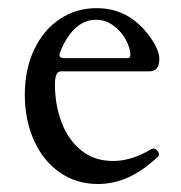

<svg xmlns="http://www.w3.org/2000/svg" viewBox="-20 -445 449 476"><path d="M41.5 -210Q41.5 -272.9 64.7 -322Q87.9 -371.1 128.4 -397.9Q168.9 -424.8 219.7 -424.8Q289.6 -424.8 337.4 -371.6Q355 -351.6 365 -332.5Q375 -313.5 375 -298.8Q375 -268.1 350.1 -268.1H130.9Q116.2 -268.1 116.2 -235.8Q116.2 -186 132.3 -142.6Q148.4 -99.1 180.9 -72.5Q213.4 -45.9 260.3 -45.9Q306.2 -45.9 355 -75.2Q357.4 -76.7 359.4 -76.7Q364.7 -76.7 369.4 -72Q374 -67.4 374 -62Q374 -59.1 372.1 -57.1Q334.5 -21.5 297.9 -5.1Q261.2 11.2 222.7 11.2Q168.9 11.2 127.7 -17.8Q86.4 -46.9 64 -97.4Q41.5 -147.9 41.5 -210ZM295.9 -300.8Q303.2 -300.8 303.2 -309.1Q303.2 -325.2 292.2 -345.9Q281.2 -366.7 261.5 -381.3Q241.7 -396 217.8 -396Q188.5 -396 165.5 -373.8Q142.6 -351.6 128.9 -314.9Q127.4 -311.5 127.4 -308.6Q127.4 -300.8 139.2 -300.8Z"/></svg>

Font: JuniusX
Style: Regular
Weight: 400
Designer: Peter S. Baker
Foundry: Briery Creek Software
Version: Version 1.004